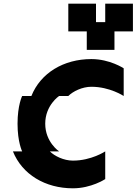

<svg xmlns="http://www.w3.org/2000/svg" viewBox="-20 -1020 740 1040"><path d="M150 -500H100C100 -500 75 -450 75 -350C75 -250 100 -200 100 -200H50C100 -75 225 0 375 0C475 0 550 -50 550 -50V-200C550 -200 475 -150 375 -150C325 -150 275 -175 250 -200H300C300 -200 225 -250 225 -350C225 -450 300 -500 300 -500H350C375 -525 425 -550 475 -550C575 -550 650 -500 650 -500V-650C650 -650 575 -700 475 -700C325 -700 200 -625 150 -500ZM350 -850H450V-750H600V-850H700V-1000H550V-900H500V-1000H350Z"/></svg>

Font: LS-VG5000 Bold Shifted
Style: Regular
Weight: 400
Designer: Justin Bihan, 2021
Foundry: Justin Bihan, 2021
Version: Version 1.000;Glyphs 3.1.2 (3151)